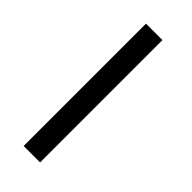

<svg xmlns="http://www.w3.org/2000/svg" viewBox="-291 -851 1032 1032"><g transform="rotate(45 225.0 -335.0)"><path d="M140 -800H265V130H140Z"/></g></svg>

Font: League Mono Condensed ExtraBold
Style: Regular
Weight: 800
Width: 1
Designer: Tyler Finck
Foundry: The League of Moveable Type / Tyler Finck
Version: Version 2.210